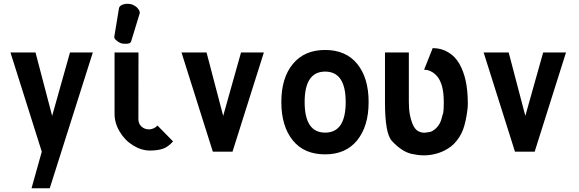

<svg xmlns="http://www.w3.org/2000/svg" viewBox="-20 -801 3057 1014"><path d="M200.7 0 146.5 193.4H242.7L470.2 -523.9H349.6L255.4 -189L167.5 -523.9H35.2Z M585 -523.9V-199.7C585 -167 594.2 -135.7 612.3 -105.5C630.4 -75.2 653.3 -51.3 682.6 -33.2C711.9 -15.1 742.2 -5.9 772.9 -5.9C799.8 -5.9 822.3 -9.3 840.8 -15.6C859.4 -22 877 -35.2 894 -54.2L811.5 -138.2C807.6 -132.8 801.3 -127.9 793 -124C784.7 -120.1 775.9 -117.7 767.6 -117.7C751.5 -117.7 737.8 -122.6 727.1 -132.8C716.3 -142.6 710.9 -155.8 710.9 -171.9V-199.7L711.4 -523.9ZM672.4 -582 717.3 -728.5C717.8 -730.5 718.3 -731.9 718.3 -733.9C718.3 -737.3 717.3 -741.2 715.3 -745.1C711.4 -753.4 704.6 -761.2 695.8 -767.6C687 -773.9 678.2 -777.8 669.9 -779.3C665 -780.3 659.2 -780.8 652.8 -780.8H646.5C637.7 -780.3 630.4 -777.8 624 -774.9C615.2 -771 609.9 -765.1 608.4 -757.8L583.5 -606.4C583 -604 584 -601.6 585 -599.1C587.9 -593.3 592.8 -587.9 601.6 -582C610.4 -576.2 617.7 -572.3 623.5 -571.3C629.4 -570.3 636.7 -569.8 645 -569.8C653.3 -569.8 659.7 -570.8 664.6 -573.2C668.5 -575.2 671.4 -578.1 672.4 -582Z M1104 0H1208L1373.5 -523.9H1252.9L1158.7 -189L1070.8 -523.9H938.5Z M1588.9 -262.2C1588.9 -369.1 1625 -422.9 1697.3 -422.9C1769.5 -422.9 1805.7 -369.1 1805.7 -262.2C1805.7 -154.3 1769.5 -100.6 1697.3 -100.6C1625 -100.6 1588.9 -154.3 1588.9 -262.2ZM1465.8 -262.2C1465.8 -176.3 1486.3 -108.9 1526.4 -59.6C1566.4 -10.3 1623 14.2 1696.8 14.2C1770 14.2 1826.7 -10.7 1866.7 -60.5C1906.7 -110.4 1926.8 -177.2 1926.8 -262.2C1926.8 -347.2 1906.7 -414.1 1866.7 -463.4C1826.7 -512.7 1770 -537.1 1696.8 -537.1C1623.5 -537.1 1566.9 -512.2 1526.4 -462.9C1485.8 -413.6 1465.8 -346.7 1465.8 -262.2Z M2139.2 -523.9H2013.2V-261.2C2013.2 -151.9 2024.9 -84 2049.3 -57.1C2084.5 -19 2119.6 3.9 2153.8 11.7C2176.3 16.6 2197.8 19.5 2218.8 19.5C2239.7 19.5 2260.3 16.6 2279.8 11.7C2301.8 6.3 2324.7 -2.9 2347.7 -17.6C2368.7 -30.3 2388.2 -49.8 2405.8 -77.1C2420.9 -100.1 2431.6 -129.4 2439 -164.1C2446.8 -202.1 2450.7 -231.4 2450.7 -252.4C2450.7 -299.8 2446.8 -341.3 2439 -376C2431.6 -408.7 2420.9 -438 2406.2 -463.9C2391.6 -489.7 2372.1 -509.8 2348.1 -524.4C2324.2 -539.1 2296.4 -546.9 2265.1 -546.9L2219.7 -432.6C2232.4 -432.6 2244.6 -429.7 2256.3 -423.8C2268.1 -418 2278.8 -409.7 2289.1 -397.5C2299.3 -385.3 2307.6 -368.7 2314 -347.2C2320.3 -324.7 2323.7 -296.4 2323.7 -262.2C2323.7 -223.1 2321.8 -200.7 2317.4 -194.3C2313 -174.8 2308.1 -159.2 2301.3 -147.5C2294.4 -135.7 2286.6 -126.5 2277.8 -119.1C2269 -111.8 2260.7 -106.9 2252.4 -104.5C2248.5 -103.5 2240.2 -102.1 2227.1 -100.6C2224.6 -100.6 2222.7 -100.1 2220.2 -100.1C2208.5 -100.1 2197.3 -103.5 2186 -109.9C2175.3 -116.7 2166 -128.9 2158.7 -146.5C2152.3 -162.1 2147.9 -177.7 2145 -193.4C2141.1 -212.9 2139.2 -235.8 2139.2 -261.7Z M2699.7 0H2803.7L2969.2 -523.9H2848.6L2754.4 -189L2666.5 -523.9H2534.2Z"/></svg>

Font: Tuffy
Style: Bold
Weight: 700
Designer: Thatcher Ulrich, Karoly Barta, Michael Everson
Version: Version 001.270